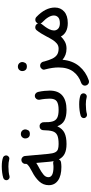

<svg xmlns="http://www.w3.org/2000/svg" viewBox="568 -1336 1052 2228"><g transform="rotate(-90 1094.0 -222.0)"><path d="M59.1 -181.6Q59.1 -246.6 103.8 -294.2Q148.4 -341.8 216.3 -375.5Q246.6 -391.1 273.2 -408.2Q299.8 -425.3 306.6 -442.9L306.2 -449.2Q304.2 -467.8 316.7 -482.7Q329.1 -497.6 347.7 -499.5Q366.2 -501.5 381.1 -489Q396 -476.6 397.9 -457.5L422.4 -188Q427.2 -134.8 439.9 -109.1Q452.6 -83.5 476.3 -75.7Q500 -67.9 536.6 -67.9H537.1Q556.2 -67.9 569.6 -54.4Q583 -41 583 -22Q583 -2.9 569.6 10.5Q556.2 23.9 537.1 23.9H536.6Q466.8 23.9 423.8 2.2Q380.9 -19.5 358.4 -64.9Q347.7 -43 323.7 -39.6Q294.9 -35.6 270.5 -35.6Q169.4 -35.6 114.3 -74.5Q59.1 -113.3 59.1 -181.6ZM311 -130.9Q325.2 -132.8 338.4 -126Q333 -150.4 330.6 -179.7L317.4 -327.1Q303.2 -317.9 287.6 -309.1Q272 -300.3 255.4 -291.5Q213.4 -269 182.6 -244.1Q151.9 -219.2 151.9 -186.5Q151.9 -127.4 270.5 -127.4Q278.8 -127.4 289.6 -128.4Q300.3 -129.4 311 -130.9ZM118.2 -663.6Q113.8 -677.7 121.1 -691.4Q128.4 -705.1 143.6 -710Q169.9 -718.3 205.8 -722.9Q241.7 -727.5 276.9 -727.5Q344.2 -727.5 384.3 -711.4Q398.9 -703.6 403.3 -687.3Q407.7 -670.9 398.4 -657.2Q382.8 -633.8 356.4 -641.1Q324.2 -650.4 276.9 -650.4Q243.7 -650.4 213.9 -647.2Q184.1 -644 164.6 -637.7Q149.9 -633.8 136.2 -641.6Q122.6 -649.4 118.2 -663.6Z M490.7 -22Q490.7 -41 504.4 -54.4Q518.1 -67.9 537.1 -67.9Q606.4 -67.9 640.1 -84.2Q673.8 -100.6 685.1 -139.4Q696.3 -178.2 697.3 -245.1Q698.2 -266.1 712.6 -278.1Q727.1 -290 746.6 -288.6Q765.6 -287.6 778.1 -273.2Q790.5 -258.8 789.6 -240.2Q788.1 -176.8 798.6 -138.9Q809.1 -101.1 840.6 -84.5Q872.1 -67.9 932.6 -67.9H933.1Q952.1 -67.9 965.6 -54.4Q979 -41 979 -22Q979 -2.9 965.6 10.5Q952.1 23.9 933.1 23.9H932.6Q856.4 23.9 810.3 -0.2Q764.2 -24.4 742.7 -83Q714.4 -22.9 665.8 0.5Q617.2 23.9 537.1 23.9Q518.1 23.9 504.4 10.5Q490.7 -2.9 490.7 -22ZM601.6 -455.6Q601.6 -475.1 616 -490.5Q630.4 -505.9 653.3 -505.9Q669.4 -505.9 680.7 -499.3Q691.9 -492.7 698.2 -482.4Q706.5 -470.2 706.5 -455.1Q706.5 -439 695.8 -420.2Q685.1 -401.4 653.3 -401.4Q632.3 -401.4 621.1 -410.6Q609.9 -419.9 605.5 -432.1Q601.6 -442.4 601.6 -455.6Z M887.2 -22Q887.2 -41 900.6 -54.4Q914.1 -67.9 933.1 -67.9Q1002 -67.9 1032.7 -89.6Q1063.5 -111.3 1063.5 -171.4Q1063.5 -191.9 1060.3 -225.6Q1057.1 -259.3 1050.3 -291Q1047.9 -309.6 1059.3 -325Q1070.8 -340.3 1089.4 -343.3Q1107.9 -345.7 1123 -334.2Q1138.2 -322.8 1141.6 -304.2Q1149.9 -268.1 1153.3 -232.2Q1156.7 -196.3 1156.7 -170.9Q1156.7 -73.7 1099.9 -24.9Q1043 23.9 933.1 23.9Q914.1 23.9 900.6 10.5Q887.2 -2.9 887.2 -22ZM838.9 234.9Q834.5 220.7 841.8 207Q849.1 193.4 864.3 188.5Q890.6 180.2 926.5 175.5Q962.4 170.9 997.6 170.9Q1064.9 170.9 1105 187Q1119.6 194.8 1124 211.2Q1128.4 227.5 1119.1 241.2Q1103.5 264.6 1077.1 257.3Q1044.9 248 997.6 248Q964.4 248 934.6 251.2Q904.8 254.4 885.3 260.7Q870.6 264.6 856.9 256.8Q843.3 249 838.9 234.9Z M1401.9 -226.1Q1395.5 -243.7 1406.7 -260.3Q1418 -276.9 1436.5 -281.2Q1444.8 -283.2 1452.6 -282.2Q1467.3 -280.3 1477.8 -270.5Q1488.3 -260.7 1491.7 -248Q1493.7 -239.7 1495.6 -231.4Q1510.3 -177.2 1527.8 -140.9Q1545.4 -104.5 1572.5 -86.2Q1599.6 -67.9 1644 -67.9H1644.5Q1663.6 -67.9 1677 -54.4Q1690.4 -41 1690.4 -22Q1690.4 -2.9 1677 10.5Q1663.6 23.9 1644.5 23.9H1644Q1604 23.9 1572 11.7Q1540 -0.5 1514.6 -22.5Q1503.4 96.2 1438.7 172.6Q1374 249 1275.4 282.2Q1254.9 288.6 1238.3 278.8Q1221.7 269 1216.8 252.4Q1210.4 231 1220.5 215.1Q1230.5 199.2 1245.6 194.3Q1329.1 166.5 1377.2 102.1Q1425.3 37.6 1425.3 -68.4Q1425.3 -137.7 1403.3 -221.2Q1402.8 -223.6 1401.9 -226.1ZM1383.3 -490.2Q1383.3 -509.8 1397.7 -525.1Q1412.1 -540.5 1435.1 -540.5Q1451.2 -540.5 1462.4 -533.9Q1473.6 -527.3 1480 -517.1Q1488.3 -504.9 1488.3 -489.7Q1488.3 -473.6 1477.5 -454.8Q1466.8 -436 1435.1 -436Q1414.1 -436 1402.8 -445.3Q1391.6 -454.6 1387.2 -466.8Q1383.3 -477.1 1383.3 -490.2Z M1598.6 -22Q1598.6 -41 1612.1 -54.4Q1625.5 -67.9 1644.5 -67.9Q1677.2 -67.9 1701.9 -87.6Q1726.6 -107.4 1746.8 -140.1Q1767.1 -172.9 1787.1 -212.4Q1802.7 -243.2 1821 -272Q1839.4 -300.8 1856.9 -322.3L1857.9 -323.7Q1872.6 -341.3 1897 -338.4Q1911.1 -336.9 1921.9 -328.1Q1932.1 -319.8 1936 -306.6Q1939 -316.4 1946.3 -323.7Q1959 -337.9 1978.3 -338.1Q1997.6 -338.4 2011.2 -325.7Q2120.6 -221.7 2120.6 -111.3Q2120.6 -44.4 2073.5 -2.9Q2026.4 38.6 1939.9 38.6Q1881.3 38.6 1842 17.1Q1802.7 -4.4 1784.7 -41.5Q1758.8 -13.7 1724.1 5.1Q1689.5 23.9 1644.5 23.9Q1625.5 23.9 1612.1 10.5Q1598.6 -2.9 1598.6 -22ZM1854.5 -121.6Q1854.5 -91.8 1876 -72.5Q1897.5 -53.2 1938 -53.2Q1985.8 -53.2 2007.1 -73Q2028.3 -92.8 2028.3 -123Q2028.3 -182.6 1947.8 -258.8Q1939.5 -266.6 1936 -277.8Q1933.1 -269.5 1927.7 -263.2Q1913.1 -246.1 1896.5 -222.4Q1879.9 -198.7 1869.1 -177.2Q1854.5 -146.5 1854.5 -121.6Z"/></g></svg>

Font: Mikhak-FD Medium
Style: Regular
Weight: 500
Designer: Amin Abedi
Version: Version 3.2